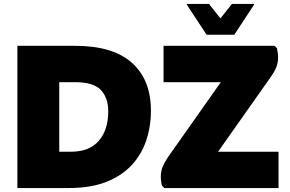

<svg xmlns="http://www.w3.org/2000/svg" viewBox="-20 -952 1468 972"><path d="M68 0V-720H360Q552 -720 648 -634Q744 -548 744 -392Q744 -311 720 -240Q696 -169 645.5 -115Q595 -61 516.5 -30.5Q438 0 328 0ZM360 -536H280V-184H340Q433 -184 480.5 -239.5Q528 -295 528 -388Q528 -457 490.5 -496.5Q453 -536 360 -536ZM812 0 800 -12Q797 -23 795.5 -35Q794 -47 794 -56Q794 -86 804 -109Q814 -132 830 -156L1098 -536H808V-720H1370L1382 -708Q1384 -699 1386 -686Q1388 -673 1388 -664Q1388 -634 1378.5 -611Q1369 -588 1352 -564L1084 -184H1390V0ZM1026 -776 926 -928V-932H1038L1096 -859L1154 -932H1266V-928L1166 -776Z"/></svg>

Font: Kufam Black
Style: Regular
Weight: 900
Designer: Wael Morcos, Artur Schmal
Foundry: Original Type
Version: Version 1.301; ttfautohint (v1.8.3)